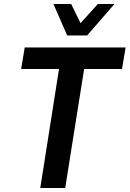

<svg xmlns="http://www.w3.org/2000/svg" viewBox="-20 -943 650 963"><path d="M182 0 276 -597H86L104 -705H610L592 -597H402L307 0ZM317 -765 248 -923H337L384 -827L471 -923H554L417 -765Z"/></svg>

Font: Nunito Sans 7pt Condensed
Style: Bold Italic
Weight: 700
Width: 3
Italic angle: -9°
Designer: Vernon Adams
Foundry: Vernon Adams
Version: Version 3.101;gftools[0.9.27]